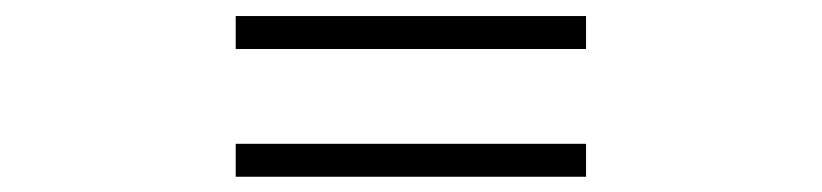

<svg xmlns="http://www.w3.org/2000/svg" viewBox="-20 -502 1040 243"><path d="M278.3 -481.7H721.7V-440H278.3ZM278.3 -320H721.7V-278.3H278.3Z"/></svg>

Font: Noto Sans TC
Style: Regular
Weight: 100
Designer: Ryoko NISHIZUKA 西塚涼子 (kana, bopomofo & ideographs); Paul D. Hunt (Latin, Greek & Cyrillic); Sandoll Communications 산돌커뮤니
Foundry: Adobe
Version: Version 2.004;hotconv 1.0.118;makeotfexe 2.5.65603